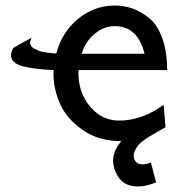

<svg xmlns="http://www.w3.org/2000/svg" viewBox="-20 -504 657 696"><path d="M20 -304.2Q20 -314 27.8 -330.1L94.2 -367.2Q89.4 -352.1 88.9 -350.1Q88.9 -343.3 93 -337.2Q97.2 -331.1 105 -327.1Q112.8 -323.2 120.4 -320.1Q127.9 -316.9 138.9 -314.9Q149.9 -313 156.5 -312.5Q163.1 -312 173.1 -311Q183.1 -310.1 184.1 -310.1Q204.1 -387.2 262.9 -435.5Q321.8 -483.9 396 -483.9Q429.2 -483.9 458.5 -473.9Q487.8 -463.9 518.3 -440.4Q548.8 -417 567.4 -367.9Q585.9 -318.8 585.9 -250H265.1Q265.1 -248 264.6 -245.1Q264.2 -242.2 264.2 -240.2Q264.2 -168.5 306.6 -117.7Q349.1 -66.9 412.1 -66.9Q494.1 -66.9 573.2 -124L580.1 -43Q572.3 -38.1 552.7 -27.1Q533.2 -16.1 524.7 -11Q516.1 -5.9 502 4.2Q487.8 14.2 481.9 21.5Q476.1 28.8 470.5 38.8Q464.8 48.8 464.8 60.1Q464.8 74.2 472.9 83Q481 91.8 496.1 91.8Q510.3 91.8 526.9 85L545.9 157.2Q506.8 172.4 481.9 171.9Q433.1 171.9 411.6 141.4Q390.1 110.8 390.1 78.1Q390.1 42 419.9 7.8Q338.9 7.8 281 -32Q223.1 -71.8 198.5 -126Q173.8 -180.2 173.8 -236.8Q173.8 -239.7 174.3 -243.9Q174.8 -248 174.8 -250Q103 -252.9 61.5 -264.2Q20 -275.4 20 -304.2ZM275.9 -309.1H503.9Q480 -409.2 395 -409.2Q357.9 -409.2 324.5 -382.6Q291 -356 275.9 -309.1Z"/></svg>

Font: CMU Bright
Style: SemiBold
Weight: 600
Version: Version 0.7.0